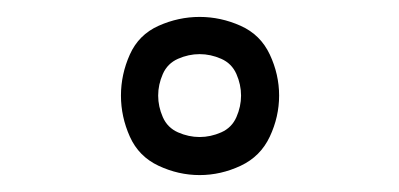

<svg xmlns="http://www.w3.org/2000/svg" viewBox="-20 -781 472 227"><path d="M216 -574Q241 -574 264.5 -585Q288 -596 299 -619.5Q310 -643 310 -668Q310 -693 299 -716.5Q288 -740 264.5 -750.5Q241 -761 216 -761Q191 -761 167.5 -750.5Q144 -740 133.5 -716.5Q123 -693 123 -668Q123 -643 133.5 -619.5Q144 -596 167.5 -585Q191 -574 216 -574ZM216 -619Q203 -619 190.5 -624.5Q178 -630 172.5 -642.5Q167 -655 167 -668Q167 -681 172.5 -693.5Q178 -706 190.5 -711.5Q203 -717 216 -717Q229 -717 241.5 -711.5Q254 -706 259.5 -693.5Q265 -681 265 -668Q265 -655 259.5 -642.5Q254 -630 241.5 -624.5Q229 -619 216 -619Z"/></svg>

Font: Iosevka Sparkle Extralight
Style: Regular
Weight: 200
Designer: Belleve Invis
Foundry: Belleve Invis
Version: Version 4.5.0; ttfautohint (v1.8.3)